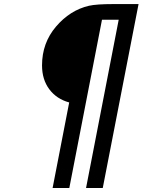

<svg xmlns="http://www.w3.org/2000/svg" viewBox="-20 -937 711 957"><path d="M488.3 -838.5 325.5 0H242.2L324.9 -426.4Q262.4 -443.4 225.9 -491.9Q189.5 -540.4 189.5 -611.3Q189.5 -722.7 259.1 -804.4Q328.8 -886.1 423.2 -908.2Q460.9 -916.7 544.9 -916.7H670.6L492.2 0H408.9L571.6 -838.5Z"/></svg>

Font: Monoid
Style: Italic
Weight: 400
Width: 4
Italic angle: -11°
Monospace: yes
Version: Version 0.61